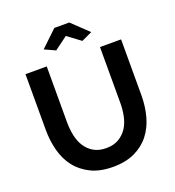

<svg xmlns="http://www.w3.org/2000/svg" viewBox="-160 -1041 1071 1172"><g transform="rotate(-20 375.0 -455.0)"><path d="M220 -814 326 -915H423L529 -814L460 -782L375 -845L290 -782ZM374 -117Q423 -117 456.5 -137Q490 -157 510.5 -189Q531 -221 539.5 -262.5Q548 -304 548 -348V-710H685V-348Q685 -275 667.5 -211Q650 -147 612.5 -99Q575 -51 516 -23Q457 5 375 5Q290 5 230.5 -24.5Q171 -54 134 -102.5Q97 -151 80.5 -215Q64 -279 64 -348V-710H202V-348Q202 -303 210.5 -261.5Q219 -220 239.5 -188Q260 -156 293 -136.5Q326 -117 374 -117Z"/></g></svg>

Font: IngvarSans
Style: Bold
Weight: 700
Version: Version 3.000